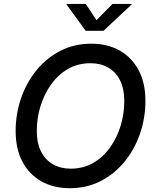

<svg xmlns="http://www.w3.org/2000/svg" viewBox="-20 -964 803 994"><path d="M341.3 10.3Q257.3 10.3 194.1 -25.4Q130.9 -61 95.9 -127.4Q61 -193.8 61 -285.6Q61 -373 88.6 -454.1Q116.2 -535.2 167.7 -598.9Q219.2 -662.6 291.5 -700.2Q363.8 -737.8 453.1 -737.8Q537.1 -737.8 599.9 -702.1Q662.6 -666.5 697.8 -600.3Q732.9 -534.2 732.9 -441.9Q732.9 -354.5 705.3 -273.4Q677.7 -192.4 626 -128.4Q574.2 -64.5 502.2 -27.1Q430.2 10.3 341.3 10.3ZM345.7 -90.8Q411.6 -90.8 463.1 -120.8Q514.6 -150.9 550.5 -201.4Q586.4 -252 605 -314.2Q623.5 -376.5 623.5 -440.4Q623.5 -504.9 601.3 -548.6Q579.1 -592.3 539.8 -614.5Q500.5 -636.7 448.7 -636.7Q382.8 -636.7 331.3 -606.7Q279.8 -576.7 243.9 -525.9Q208 -475.1 189.2 -413.1Q170.4 -351.1 170.4 -287.1Q170.4 -223.1 192.6 -179.4Q214.8 -135.7 254.4 -113.3Q293.9 -90.8 345.7 -90.8ZM423.8 -943.8 479.5 -859.4 562.5 -943.8H661.6L661.1 -940.4L516.1 -804.7H423.3L324.7 -940.4L325.2 -943.8Z"/></svg>

Font: Inter 18pt Medium
Style: Italic
Weight: 500
Italic angle: -9.3988°
Designer: Rasmus Andersson
Foundry: rsms
Version: Version 4.001;git-66647c0bb